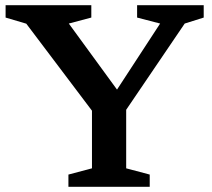

<svg xmlns="http://www.w3.org/2000/svg" viewBox="-20 -718 816 738"><path d="M81 -627 1.5 -650.5V-698H331V-650.5L244.5 -627.5L447 -350L414 -349.5L595.5 -627.5L507 -650.5V-698H763V-650.5L690 -627.5L465 -296V-71L555.5 -47V0H243V-47L333.5 -71V-292.5Z"/></svg>

Font: Newsreader 9pt Medium
Style: Regular
Weight: 500
Designer: Hugues Gentile
Foundry: Production Type
Version: Version 1.003